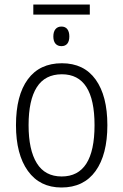

<svg xmlns="http://www.w3.org/2000/svg" viewBox="-20 -823 547 853"><path d="M253 10Q157 10 104 -63.5Q51 -137 51 -267Q51 -399 103.5 -470.5Q156 -542 255 -542Q353 -542 405 -469.5Q457 -397 457 -267Q457 -136 404.5 -63Q352 10 253 10ZM254 -39Q400 -39 400 -267Q400 -493 255 -493Q180 -493 143.5 -435.5Q107 -378 107 -267Q107 -157 143.5 -98Q180 -39 254 -39ZM379 -758H128V-803H379ZM288 -661Q288 -640 279 -629Q270 -618 253 -618Q236 -618 226.5 -629Q217 -640 217 -661Q217 -682 226.5 -693.5Q236 -705 253 -705Q270 -705 279 -693.5Q288 -682 288 -661Z"/></svg>

Font: Noto Sans UI NarrowLight
Style: Regular
Weight: 300
Width: 4
Designer: Monotype Design Team
Foundry: Monotype Imaging Inc.
Version: Version 1.001